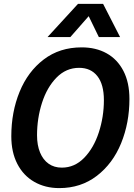

<svg xmlns="http://www.w3.org/2000/svg" viewBox="-20 -953 690 985"><path d="M38 -254Q38 -378 80.5 -482Q123 -586 204.5 -648Q286 -710 399 -710Q472 -710 527 -679.5Q582 -649 613 -589.5Q644 -530 644 -445Q644 -323 601.5 -218.5Q559 -114 477 -51Q395 12 284 12Q212 12 156 -20Q100 -52 69 -112Q38 -172 38 -254ZM297 -93Q363 -93 412 -143.5Q461 -194 487 -274Q513 -354 513 -439Q513 -520 479.5 -562.5Q446 -605 386 -605Q319 -605 270 -555Q221 -505 195.5 -425.5Q170 -346 170 -259Q170 -208 185.5 -170.5Q201 -133 229.5 -113Q258 -93 297 -93ZM380 -933H509L596 -763H487L435 -870L341 -763H224Z"/></svg>

Font: Azeret Mono Medium
Style: Italic
Weight: 500
Italic angle: -12°
Designer: Martin Vácha
Foundry: Displaay
Version: Version 1.000; Glyphs 3.0.3, build 3074